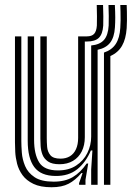

<svg xmlns="http://www.w3.org/2000/svg" viewBox="-20 -747 533 776"><path d="M188.5 9.8Q143.2 9.8 115 -3.9Q86.8 -17.5 71.1 -39Q55.5 -60.5 49.1 -85.2Q42.8 -110 41.6 -133Q40.5 -156 40.5 -171.8V-600H66.2V-176.8Q66.2 -158 68.2 -130.4Q70.2 -102.8 81.5 -75.9Q92.8 -49 119.8 -30.9Q146.8 -12.8 197 -12.8Q242.8 -12.8 274.1 -31.2Q305.5 -49.8 330.2 -86H336.5L325.5 -19.8V0H299.8L299.5 -6.5L313.8 -47.5H309Q284.8 -18.8 257.5 -4.5Q230.2 9.8 188.5 9.8ZM348.5 0V-62L353.5 -138.8H347.2Q327 -90.8 292.2 -63Q257.5 -35.2 204.5 -35.8Q145 -36.2 118.5 -71.8Q92 -107.2 92 -178.5V-600H117.8V-181.8Q117.8 -124.2 138 -91.2Q158.2 -58.2 214.2 -58.2Q257.8 -58.2 287.6 -77.8Q317.5 -97.2 333 -128.5Q348.5 -159.8 348.5 -194.8V-563.2Q383.5 -566.5 400.2 -585.5Q417 -604.5 419.2 -643.8Q419.8 -658.2 419.6 -682.6Q419.5 -707 418.5 -726.8H444.2Q445.8 -698 445.8 -676.2Q445.8 -654.5 444.5 -636.2Q442 -596.2 425.2 -574.5Q408.5 -552.8 374.5 -545.8V0ZM220.5 -83.2Q190 -83.2 174 -94.4Q158 -105.5 151.6 -122.2Q145.2 -139 144.2 -156.6Q143.2 -174.2 143.2 -186.8V-600H169V-188.2Q169 -172.5 170.5 -153.2Q172 -134 183.5 -119.9Q195 -105.8 224.5 -105.8Q246.8 -105.8 262.8 -115.6Q278.8 -125.5 287.2 -144.2Q295.8 -163 295.8 -189.8V-600H331.2Q350.8 -600 360.2 -610Q369.8 -620 371.5 -643.8Q372 -656 371.9 -680.9Q371.8 -705.8 371 -726.8H396.5Q397.5 -706.2 397.6 -681.6Q397.8 -657 397.2 -643.5Q394.8 -608.8 379.4 -594Q364 -579.2 331.2 -579.2H322.8V-192.5Q322.8 -159.8 310.4 -135.1Q298 -110.5 275.1 -96.9Q252.2 -83.2 220.5 -83.2ZM400.2 0V-534.5Q432 -545 447.9 -569.4Q463.8 -593.8 466.2 -634.8Q467.2 -646.5 467.4 -664.1Q467.5 -681.8 467.1 -699.1Q466.8 -716.5 466.2 -726.8H492Q492.5 -716.8 492.9 -699.2Q493.2 -681.8 493.1 -663.6Q493 -645.5 492 -633.2Q489 -589.5 473.2 -562Q457.5 -534.5 426 -520.5V0Z"/></svg>

Font: Big Shoulders Inline Display Thin ExtraBold
Style: Regular
Weight: 800
Version: Version 2.002